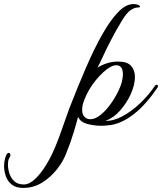

<svg xmlns="http://www.w3.org/2000/svg" viewBox="-344 -596 795 942"><path d="M428 -165Q372 -83 315 -38Q258 7 203 17Q194 18 181 19.5Q168 21 152 21Q118 21 84 12Q50 3 39 -23Q33 2 17.5 53.5Q2 105 -21 161Q-36 199 -66.5 237Q-97 275 -138.5 300.5Q-180 326 -230 326Q-266 326 -286.5 309.5Q-307 293 -315.5 268Q-324 243 -324 219Q-324 199 -319.5 182.5Q-315 166 -310 159Q-305 154 -302 154Q-293 154 -293 166Q-293 172 -297 177Q-305 187 -305 213Q-305 232 -298 254.5Q-291 277 -274 293Q-257 309 -227 309Q-200 309 -171 281.5Q-142 254 -114.5 208Q-87 162 -65 105Q-48 62 -34 20.5Q-20 -21 -4 -64Q38 -172 78.5 -265.5Q119 -359 158.5 -428.5Q198 -498 236 -537Q274 -576 310 -576Q326 -576 334.5 -572Q343 -568 343 -564Q343 -559 330 -559Q317 -559 298 -547Q279 -535 255 -496Q225 -447 200 -398.5Q175 -350 158.5 -313.5Q142 -277 134 -264Q154 -277 180.5 -285.5Q207 -294 234 -294Q281 -294 299.5 -272.5Q318 -251 318 -219Q318 -198 312 -175Q306 -152 296 -131Q277 -90 245.5 -54Q214 -18 174 -3Q213 -2 257.5 -26Q302 -50 343.5 -89.5Q385 -129 414 -172Q419 -180 425 -180Q431 -180 431 -173Q431 -170 428 -165ZM256 -205Q259 -220 259 -231Q259 -276 226 -276Q213 -276 195 -266Q163 -247 126.5 -203Q90 -159 70 -107Q64 -92 61.5 -80Q59 -68 59 -57Q59 -34 71 -22.5Q83 -11 99 -11Q123 -11 149 -32Q175 -53 197.5 -84Q220 -115 236 -148Q252 -181 256 -205Z"/></svg>

Font: Gwendolyn
Style: Bold
Weight: 700
Designer: Robert E. Leuschke
Foundry: Robert E. Leuschke
Version: Version 1.010; ttfautohint (v1.8.3)